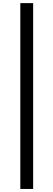

<svg xmlns="http://www.w3.org/2000/svg" viewBox="-20 -982 344 1236"><path d="M193.4 -961.9V234.4H110.8V-961.9Z"/></svg>

Font: Inter Cardless Display
Style: Regular
Weight: 400
Designer: Rasmus Andersson
Foundry: rsms
Version: Version 4.001;git-9221beed3